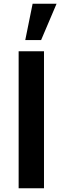

<svg xmlns="http://www.w3.org/2000/svg" viewBox="-20 -1010 336 1030"><path d="M283.5 -990H155L115.5 -795H200.5ZM216 0H80V-735H216Z"/></svg>

Font: Hauora ExtraBold
Style: Regular
Weight: 800
Designer: Wayne Shih
Foundry: WCYS
Version: Version 1.001